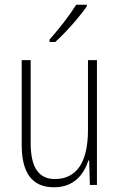

<svg xmlns="http://www.w3.org/2000/svg" viewBox="-20 -784 507 814"><path d="M348 -757V-764H303C273 -716 233 -665 190 -616V-606H214C257 -644 316 -711 348 -757ZM391 -529H353V-233C353 -91 301 -25 213 -25C146 -25 110 -71 110 -178V-529H72V-170C72 -51 116 10 209 10C295 10 336 -46 355 -104H358L361 0H391Z"/></svg>

Font: Noto Sans Gurmukhi Condensed ExtraLight
Style: Regular
Weight: 200
Width: 3
Designer: Jelle Bosma - Monotype Design Team
Foundry: Monotype Imaging Inc.
Version: Version 2.004